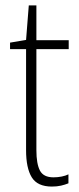

<svg xmlns="http://www.w3.org/2000/svg" viewBox="-20 -677 292 707"><path d="M177 -24Q193 -24 207.5 -27Q222 -30 232 -35V-2Q220 3 205 6.5Q190 10 171 10Q118 10 97 -24Q76 -58 76 -124V-496H17V-520L76 -530L86 -657H114V-529H233V-496H114V-124Q114 -74 127 -49Q140 -24 177 -24Z"/></svg>

Font: Noto Sans Telugu Condensed ExtraLight
Style: Regular
Weight: 200
Width: 3
Designer: Jelle Bosma - Monotype Design Team
Foundry: Monotype Imaging Inc.
Version: Version 2.005; ttfautohint (v1.8.4.7-5d5b)